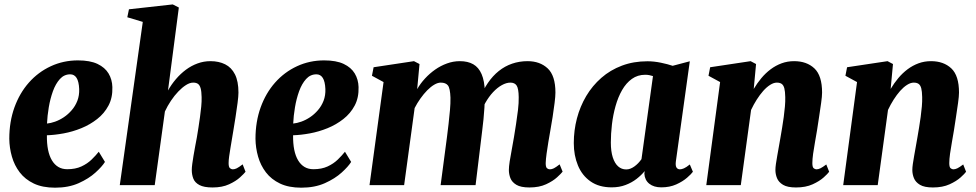

<svg xmlns="http://www.w3.org/2000/svg" viewBox="-20 -837 4412 868"><path d="M454.5 -105Q441.5 -84 411.5 -56.8Q381.5 -29.5 335.8 -9Q290 11.5 229 11.5Q172.5 11.5 133 -7.2Q93.5 -26 69.2 -57.8Q45 -89.5 33.8 -129Q22.5 -168.5 22 -209.5Q22 -286.5 45.2 -351.2Q68.5 -416 110.5 -463.5Q152.5 -511 209.5 -537.5Q266.5 -564 332.5 -564Q387 -564 420.8 -548Q454.5 -532 470.8 -504.8Q487 -477.5 488 -443.5Q489.5 -395.5 470.5 -359.8Q451.5 -324 419.2 -298.8Q387 -273.5 347.8 -257.5Q308.5 -241.5 267.8 -234Q227 -226.5 192 -225.5Q191.5 -188.5 197.2 -160Q203 -131.5 214.8 -112Q226.5 -92.5 243.8 -82.2Q261 -72 284 -72Q321 -72 348 -84.5Q375 -97 394 -115.5Q413 -134 426.5 -151ZM297.5 -501Q270 -501 250.8 -479.8Q231.5 -458.5 219.2 -424.5Q207 -390.5 200.5 -351.8Q194 -313 192.5 -278.5Q209 -280 229 -287Q249 -294 268.5 -307Q288 -320 304.2 -338.8Q320.5 -357.5 329.8 -381.5Q339 -405.5 338 -434.5Q336.5 -468.5 326.2 -484.8Q316 -501 297.5 -501Z M941 10.5Q902 10.5 881.5 -0.5Q861 -11.5 854 -29.5Q847 -47.5 847 -68.5Q847 -79.5 849.2 -96Q851.5 -112.5 854.8 -132.8Q858 -153 862.2 -174.5Q866.5 -196 870 -216Q873.5 -237 877.2 -260.5Q881 -284 884.2 -308.2Q887.5 -332.5 889.8 -355.5Q892 -378.5 891.5 -398Q891 -424 887 -438Q883 -452 875 -457.8Q867 -463.5 853.5 -463.5Q838 -463.5 820.8 -452.5Q803.5 -441.5 786 -423.2Q768.5 -405 752.8 -381.5Q737 -358 725.5 -333L679.5 0H521.5L625.5 -738L555.5 -759L563 -795L761 -817L788.5 -803L739.5 -428Q755 -455.5 775.5 -479.5Q796 -503.5 820.5 -521.8Q845 -540 873 -550.2Q901 -560.5 931.5 -560.5Q969.5 -560.5 998 -546.2Q1026.5 -532 1042.2 -500.8Q1058 -469.5 1058 -418.5Q1058 -402 1054 -371.5Q1050 -341 1044.8 -307.5Q1039.5 -274 1035 -247Q1032 -228.5 1028.5 -208Q1025 -187.5 1021.8 -167.8Q1018.5 -148 1016 -130.2Q1013.5 -112.5 1013.5 -99.5Q1013.5 -81.5 1019.8 -76.5Q1026 -71.5 1032.5 -71.5Q1041 -71.5 1050.5 -76.2Q1060 -81 1077 -94L1090 -60.5Q1084 -52.5 1065.2 -35.2Q1046.5 -18 1015.5 -3.8Q984.5 10.5 941 10.5Z M1567.5 -105Q1554.5 -84 1524.5 -56.8Q1494.5 -29.5 1448.8 -9Q1403 11.5 1342 11.5Q1285.5 11.5 1246 -7.2Q1206.5 -26 1182.2 -57.8Q1158 -89.5 1146.8 -129Q1135.5 -168.5 1135 -209.5Q1135 -286.5 1158.2 -351.2Q1181.5 -416 1223.5 -463.5Q1265.5 -511 1322.5 -537.5Q1379.5 -564 1445.5 -564Q1500 -564 1533.8 -548Q1567.5 -532 1583.8 -504.8Q1600 -477.5 1601 -443.5Q1602.5 -395.5 1583.5 -359.8Q1564.5 -324 1532.2 -298.8Q1500 -273.5 1460.8 -257.5Q1421.5 -241.5 1380.8 -234Q1340 -226.5 1305 -225.5Q1304.5 -188.5 1310.2 -160Q1316 -131.5 1327.8 -112Q1339.5 -92.5 1356.8 -82.2Q1374 -72 1397 -72Q1434 -72 1461 -84.5Q1488 -97 1507 -115.5Q1526 -134 1539.5 -151ZM1410.5 -501Q1383 -501 1363.8 -479.8Q1344.5 -458.5 1332.2 -424.5Q1320 -390.5 1313.5 -351.8Q1307 -313 1305.5 -278.5Q1322 -280 1342 -287Q1362 -294 1381.5 -307Q1401 -320 1417.2 -338.8Q1433.5 -357.5 1442.8 -381.5Q1452 -405.5 1451 -434.5Q1449.5 -468.5 1439.2 -484.8Q1429 -501 1410.5 -501Z M1876.5 -547.5 1866 -434Q1880.5 -459.5 1901.5 -482.2Q1922.5 -505 1947.5 -522.5Q1972.5 -540 2000.8 -550.2Q2029 -560.5 2059 -560.5Q2095 -560.5 2119.5 -546.5Q2144 -532.5 2157.2 -502Q2170.5 -471.5 2172 -421.5Q2172.5 -413.5 2172.2 -403.8Q2172 -394 2171 -384Q2170 -374 2169 -363.5L2148 -388.5Q2164 -430.5 2185.8 -462.2Q2207.5 -494 2235 -516Q2262.5 -538 2295.2 -549.2Q2328 -560.5 2365 -560.5Q2421 -560.5 2456 -527.8Q2491 -495 2491 -418.5Q2491 -402 2487.2 -371.5Q2483.5 -341 2478.2 -307.5Q2473 -274 2468 -247Q2463.5 -222 2459 -194.8Q2454.5 -167.5 2451 -142.2Q2447.5 -117 2447 -99.5Q2447 -81.5 2452.8 -76.5Q2458.5 -71.5 2466 -71.5Q2474.5 -71.5 2484 -76.2Q2493.5 -81 2510 -94L2523.5 -61Q2517 -52.5 2498.5 -35.5Q2480 -18.5 2448.8 -4Q2417.5 10.5 2373.5 10.5Q2334.5 10.5 2314.5 -1.5Q2294.5 -13.5 2287.5 -31.5Q2280.5 -49.5 2280.5 -68.5Q2280.5 -83 2284.2 -107.2Q2288 -131.5 2293.5 -160.2Q2299 -189 2303.5 -216.5Q2308 -244 2313 -276.2Q2318 -308.5 2321.8 -340.2Q2325.5 -372 2325 -398Q2324.5 -436.5 2315.8 -450Q2307 -463.5 2287.5 -463.5Q2269 -463.5 2248.8 -452.2Q2228.5 -441 2209.2 -420.5Q2190 -400 2174 -371.8Q2158 -343.5 2148.5 -309L2172 -399Q2171.5 -376.5 2170 -350.5Q2168.5 -324.5 2165.8 -298Q2163 -271.5 2160 -247L2130 0H1972L2000.5 -216Q2004 -244.5 2007.8 -276.2Q2011.5 -308 2014.2 -339Q2017 -370 2016.5 -395.5Q2015 -438 2005 -450.8Q1995 -463.5 1972.5 -463.5Q1959 -463.5 1943.2 -454.2Q1927.5 -445 1911.5 -428.8Q1895.5 -412.5 1880.8 -391.8Q1866 -371 1854.5 -348.5L1807 0H1650.5L1714 -466L1661.5 -494.5L1669 -533L1851.5 -560.5Z M3035.5 -107.5Q3033 -88 3038.2 -79.8Q3043.5 -71.5 3054 -71.5Q3061.5 -71.5 3072 -76Q3082.5 -80.5 3098.5 -93.5L3112.5 -60.5Q3105.5 -50.5 3086 -33.5Q3066.5 -16.5 3037 -3.2Q3007.5 10 2969.5 10Q2936 10 2915.5 -6.2Q2895 -22.5 2893 -51.5L2894.5 -63.5Q2880 -45.5 2858.2 -28.5Q2836.5 -11.5 2808.2 -0.8Q2780 10 2745.5 10Q2688 10 2649.8 -16.8Q2611.5 -43.5 2592.8 -89Q2574 -134.5 2574 -190Q2574 -247.5 2588.2 -301.8Q2602.5 -356 2630.2 -402.8Q2658 -449.5 2698.5 -485Q2739 -520.5 2791.5 -540.2Q2844 -560 2907 -560Q2936.5 -560 2967.8 -553.5Q2999 -547 3021 -539.5L3098.5 -560ZM2932 -493Q2924.5 -495.5 2915.8 -497.2Q2907 -499 2897 -499Q2862.5 -499 2836.5 -480.2Q2810.5 -461.5 2792.2 -429.5Q2774 -397.5 2762.8 -357.5Q2751.5 -317.5 2746.5 -274.8Q2741.5 -232 2741.5 -192.5Q2741.5 -153 2750.2 -125.8Q2759 -98.5 2774.5 -84.8Q2790 -71 2811 -71Q2820.5 -71 2829.8 -74.5Q2839 -78 2848 -84.5Q2857 -91 2865 -99.2Q2873 -107.5 2880 -117.5Z M3387.5 -435Q3403 -461 3422 -483.8Q3441 -506.5 3464 -523.8Q3487 -541 3513.5 -550.8Q3540 -560.5 3570 -560.5Q3627 -560.5 3661.8 -527.8Q3696.5 -495 3696.5 -418.5Q3696.5 -402 3692.2 -371.5Q3688 -341 3682.8 -307.5Q3677.5 -274 3673.5 -247Q3669.5 -222 3664.5 -194.8Q3659.5 -167.5 3656 -142.2Q3652.5 -117 3652.5 -99.5Q3652.5 -81.5 3658.5 -76.5Q3664.5 -71.5 3671 -71.5Q3679.5 -71.5 3689.2 -76.2Q3699 -81 3715.5 -93.5L3728.5 -60.5Q3722.5 -52 3703.8 -35Q3685 -18 3653.8 -3.8Q3622.5 10.5 3578.5 10.5Q3540 10.5 3520 -1.5Q3500 -13.5 3492.8 -31.5Q3485.5 -49.5 3485.5 -68.5Q3485.5 -79.5 3487.8 -96Q3490 -112.5 3493.8 -132.8Q3497.5 -153 3501.2 -174.5Q3505 -196 3508.5 -216Q3512 -237 3516 -260.5Q3520 -284 3523.2 -308.2Q3526.5 -332.5 3528.5 -355.5Q3530.5 -378.5 3530 -398Q3529.5 -424 3525.8 -438Q3522 -452 3513.8 -457.8Q3505.5 -463.5 3492 -463.5Q3477.5 -463.5 3461.5 -453.2Q3445.5 -443 3430.2 -425.8Q3415 -408.5 3401 -386.5Q3387 -364.5 3375.5 -340L3329 0H3173L3235.5 -466L3183 -494.5L3190.5 -533L3373.5 -560.5L3398 -547.5Z M4006.5 -435Q4022 -461 4041 -483.8Q4060 -506.5 4083 -523.8Q4106 -541 4132.5 -550.8Q4159 -560.5 4189 -560.5Q4246 -560.5 4280.8 -527.8Q4315.5 -495 4315.5 -418.5Q4315.5 -402 4311.2 -371.5Q4307 -341 4301.8 -307.5Q4296.5 -274 4292.5 -247Q4288.5 -222 4283.5 -194.8Q4278.5 -167.5 4275 -142.2Q4271.5 -117 4271.5 -99.5Q4271.5 -81.5 4277.5 -76.5Q4283.5 -71.5 4290 -71.5Q4298.5 -71.5 4308.2 -76.2Q4318 -81 4334.5 -93.5L4347.5 -60.5Q4341.5 -52 4322.8 -35Q4304 -18 4272.8 -3.8Q4241.5 10.5 4197.5 10.5Q4159 10.5 4139 -1.5Q4119 -13.5 4111.8 -31.5Q4104.5 -49.5 4104.5 -68.5Q4104.5 -79.5 4106.8 -96Q4109 -112.5 4112.8 -132.8Q4116.5 -153 4120.2 -174.5Q4124 -196 4127.5 -216Q4131 -237 4135 -260.5Q4139 -284 4142.2 -308.2Q4145.5 -332.5 4147.5 -355.5Q4149.5 -378.5 4149 -398Q4148.5 -424 4144.8 -438Q4141 -452 4132.8 -457.8Q4124.5 -463.5 4111 -463.5Q4096.5 -463.5 4080.5 -453.2Q4064.5 -443 4049.2 -425.8Q4034 -408.5 4020 -386.5Q4006 -364.5 3994.5 -340L3948 0H3792L3854.5 -466L3802 -494.5L3809.5 -533L3992.5 -560.5L4017 -547.5Z"/></svg>

Font: Merriweather 36pt Black
Style: Italic
Weight: 900
Italic angle: -7.8°
Version: Version 2.101